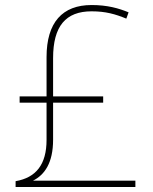

<svg xmlns="http://www.w3.org/2000/svg" viewBox="-20 -809 610 763"><path d="M344 -789C228 -789 165 -720 165 -582V-426H58V-401H165V-253C165 -155 123 -103 42 -89V-66H518V-91H111C157 -114 191 -161 191 -254V-401H390V-426H191V-578C191 -705 241 -764 344 -764C400 -764 438 -753 482 -735L491 -760C452 -776 407 -789 344 -789Z"/></svg>

Font: Noto Sans Malayalam UI Thin
Style: Regular
Weight: 100
Designer: Jelle Bosma - Monotype Design Team
Foundry: Monotype Imaging Inc.
Version: Version 2.104